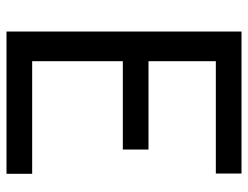

<svg xmlns="http://www.w3.org/2000/svg" viewBox="-104 -640 745 576"><g transform="rotate(90 268.0 -352.5)"><path d="M75 0V-705H501V-628H134L164 -662V-42L134 -77H502V0ZM132 -349V-426H429V-349Z"/></g></svg>

Font: TikTok Sans 24pt
Style: Regular
Weight: 400
Version: Version 4.000